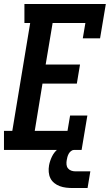

<svg xmlns="http://www.w3.org/2000/svg" viewBox="-31 -755 553 967"><path d="M-11 0V-96H31L121 -639H92V-735H502L473 -562H386L399 -639H234L199 -430H372L356 -334H183L144 -96H309L322 -173H409L380 0ZM335 192Q318 192 301.5 190Q285 188 270 182.5Q255 177 242.5 167Q230 157 223 143Q216 129 214.5 112Q213 95 216 78Q220 56 230.5 34Q241 12 259.5 -3.5Q278 -19 301.5 -26Q325 -33 347 -33L342 0Q334 0 326.5 6Q319 12 315 19.5Q311 27 308.5 35.5Q306 44 305 52Q303 63 304 74Q305 85 311.5 93Q318 101 328 104.5Q338 108 349 108H424L410 192Z"/></svg>

Font: Iosevka Slab
Style: Bold Italic
Weight: 700
Italic angle: -9°
Monospace: yes
Designer: Belleve Invis
Foundry: Belleve Invis
Version: Version 11.1.0; ttfautohint (v1.8.3)